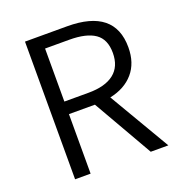

<svg xmlns="http://www.w3.org/2000/svg" viewBox="-121 -759 805 861"><g transform="rotate(-20 281.5 -328.5)"><path d="M453 0 290 -284H166V0H92V-657H293Q519 -657 519 -475Q519 -400 478.5 -353Q438 -306 366 -291L537 0ZM166 -344H281Q361 -344 403 -377Q445 -410 445 -475Q445 -540 404 -568.5Q363 -597 281 -597H166Z"/></g></svg>

Font: Assistant-zap
Style: zap
Weight: 400
Designer: Hebrew By Ben Nathan, Latin by Paul Hunt
Version: Version 2.001